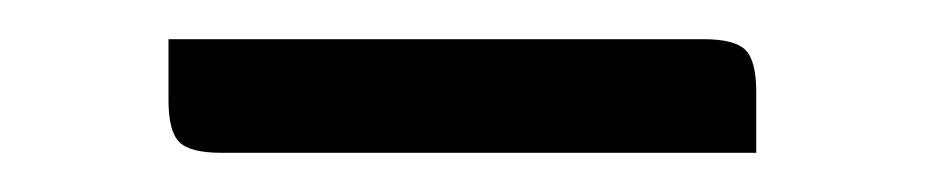

<svg xmlns="http://www.w3.org/2000/svg" viewBox="-20 -412 472 98"><path d="M66 -392H339Q355 -392 360.5 -386.5Q366 -381 366 -365V-334H93Q77 -334 71.5 -339.5Q66 -345 66 -361Z"/></svg>

Font: Rationale
Style: Regular
Weight: 400
Designer: Cyreal (www.cyreal.org)
Foundry: Cyreal (www.cyreal.org)
Version: Version 1.011